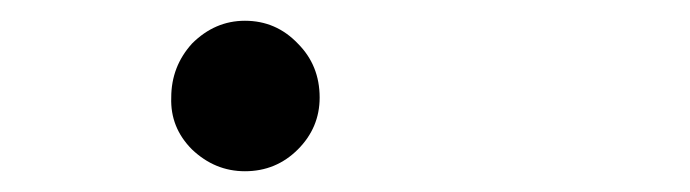

<svg xmlns="http://www.w3.org/2000/svg" viewBox="-20 -165 665 185"><path d="M216 -145C196.7 -145 179.7 -137.7 165 -123C151.7 -108.3 145 -91 145 -71C144.3 -51.7 151 -35 165 -21C179.7 -7 196.7 0 216 0C236 0 253 -7 267 -21C281 -35 288 -51.7 288 -71C288 -91.7 281 -109 267 -123C253 -137.7 236 -145 216 -145Z"/></svg>

Font: Semi-Coder
Style: Regular
Weight: 400
Version: 0.1000